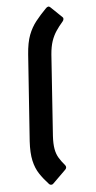

<svg xmlns="http://www.w3.org/2000/svg" viewBox="-102 -786 508 1017"><g transform="rotate(-10 152.0 -278.0)"><path d="M77 183Q52 151 34.5 119Q17 87 11.5 45Q6 3 15 -58L87 -513Q97 -575 115.5 -613Q134 -651 161 -679.5Q188 -708 221 -736Q236 -750 246 -738L301 -675Q305 -671 303.5 -664.5Q302 -658 297 -653Q274 -631 256.5 -609Q239 -587 227 -559.5Q215 -532 208 -491L141 -64Q135 -23 137.5 5Q140 33 151 55Q162 77 178 99Q186 112 175 122L100 184Q95 189 88 188.5Q81 188 77 183Z"/></g></svg>

Font: Sofia Sans Condensed Black
Style: Italic
Weight: 900
Italic angle: -9°
Version: Version 4.100